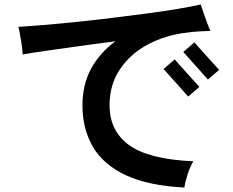

<svg xmlns="http://www.w3.org/2000/svg" viewBox="-20 -804 1040 857"><path d="M803 33Q642 25 541.5 -22Q441 -69 394.5 -149Q348 -229 348 -334Q348 -426 386.5 -497Q425 -568 495 -620Q413 -609 332.5 -598Q252 -587 186.5 -577.5Q121 -568 81 -561Q81 -576 77.5 -599.5Q74 -623 70 -646.5Q66 -670 62 -684Q109 -687 175.5 -692.5Q242 -698 320 -706Q398 -714 479.5 -724Q561 -734 636.5 -744Q712 -754 774.5 -764.5Q837 -775 876 -784Q881 -769 888.5 -747Q896 -725 904 -703Q912 -681 919 -666Q897 -665 871.5 -664Q846 -663 811 -658Q718 -647 640 -605.5Q562 -564 515.5 -495Q469 -426 469 -334Q469 -220 556 -156.5Q643 -93 843 -84Q828 -59 817.5 -26.5Q807 6 803 33ZM820 -373Q818 -375 807 -387.5Q796 -400 780.5 -417.5Q765 -435 749.5 -452Q734 -469 723 -481.5Q712 -494 710 -496L760 -539Q762 -536 778 -518Q794 -500 814.5 -477.5Q835 -455 851 -437Q867 -419 870 -416ZM908 -449Q906 -451 895 -463.5Q884 -476 868.5 -493.5Q853 -511 837.5 -528Q822 -545 811 -557.5Q800 -570 798 -572L848 -615Q850 -612 866 -594Q882 -576 902.5 -553.5Q923 -531 939 -513Q955 -495 958 -492Z"/></svg>

Font: Zen Kaku Gothic Antique
Style: Bold
Weight: 700
Designer: Yoshimichi Ohira
Foundry: Positype
Version: Version 1.001